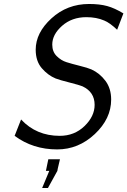

<svg xmlns="http://www.w3.org/2000/svg" viewBox="-20 -736 646 974"><path d="M54.2 -46.9 86.9 -129.9Q164.1 -46.9 283.2 -46.9Q357.4 -46.9 408.7 -96.4Q460 -146 460 -204.1Q460 -269 398.9 -297.9Q382.8 -304.7 332.5 -317.4Q282.2 -330.1 262.2 -337.9Q223.1 -354 192.1 -389.9Q161.1 -425.8 161.1 -483.9Q161.1 -569.8 241 -642.8Q320.8 -715.8 432.1 -715.8Q485.4 -715.8 523.7 -705.3Q562 -694.8 606 -668L574.2 -585Q536.1 -621.1 508.8 -631.8Q469.7 -648.9 418 -648.9Q344.7 -648.9 294.9 -605Q245.1 -561 245.1 -509.8Q245.1 -473.6 267.6 -451.4Q290 -429.2 317.1 -420.7Q344.2 -412.1 384.5 -402.1Q424.8 -392.1 443.8 -383.8Q485.8 -364.7 514.9 -325.9Q543.9 -287.1 543.9 -231Q543.9 -133.8 460.9 -55.9Q377.9 22 270 22Q147 22 54.2 -46.9ZM193.8 217.8 230 130.9H212.9L225.1 71.8H284.2L272.9 120.1L271 130.9L223.1 217.8Z"/></svg>

Font: CMU Sans Serif
Style: Oblique
Weight: 500
Italic angle: -12°
Version: Version 0.7.0